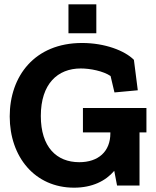

<svg xmlns="http://www.w3.org/2000/svg" viewBox="-20 -859 722 889"><path d="M297 -705H426V-839H297ZM658 -246V-359H364V-246H491V-242C491 -157 435 -108 347 -108C242 -108 169 -178 169 -322C169 -471 247 -542 354 -542C398 -542 458 -530 492 -507L510 -431L618 -441L600 -582C557 -625 465 -660 360 -660C140 -660 25 -506 25 -320C25 -133 141 10 323 10C407 10 469 -21 509 -68L522 0H626V-246Z"/></svg>

Font: Zilla Slab Bold
Style: Regular
Weight: 700
Designer: Typotheque.com
Foundry: Typotheque type foundry
Version: Version 1.3; 2018